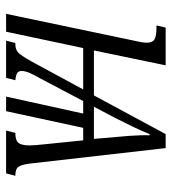

<svg xmlns="http://www.w3.org/2000/svg" viewBox="14 -590 576 645"><g transform="rotate(90 302.5 -268.0)"><path d="M114 -415Q119 -437 121.5 -451Q124 -465 124 -472Q124 -492 112.5 -498.5Q101 -505 77 -505H66L73 -536H200L150 -295H301L431 -536H478L530 -80Q534 -50 541.5 -40.5Q549 -31 571 -31L563 0H419L427 -31Q452 -31 460.5 -41.5Q469 -52 469 -80Q469 -86 468 -99Q467 -112 466 -121L452 -259H410L354 0H305L362 -259H320L243 -113Q230 -90 224.5 -76.5Q219 -63 219 -52Q219 -42 225.5 -37.5Q232 -33 250 -31L242 0H117L125 -31H129Q150 -31 162 -46Q174 -61 196 -102L281 -259H142L87 0H27ZM339 -295H447L444 -331Q440 -372 437 -412.5Q434 -453 435 -482H431Q419 -452 405.5 -424.5Q392 -397 376 -365Z"/></g></svg>

Font: Noto Serif ExtraCondensed Light
Style: Italic
Weight: 300
Width: 2
Italic angle: -12°
Designer: Monotype Design Team
Foundry: Monotype Imaging Inc.
Version: Version 2.014; ttfautohint (v1.8.4.7-5d5b)